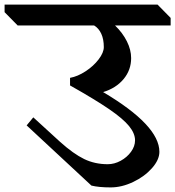

<svg xmlns="http://www.w3.org/2000/svg" viewBox="-81 -806 763 836"><path d="M420 -695Q453 -663 471.5 -626Q490 -589 490 -553Q490 -501 457 -461.5Q424 -422 368 -405Q613 -260 613 -145Q613 -110 580.5 -73.5Q548 -37 498.5 -13.5Q449 10 401 10Q349 10 317 2L35 -260L64 -295L181 -188Q239 -136 285.5 -113.5Q332 -91 388 -91Q417 -91 444.5 -106Q472 -121 489.5 -145Q507 -169 507 -195Q507 -225 481 -257Q455 -289 394.5 -330.5Q334 -372 224 -434V-467Q257 -473 291.5 -495.5Q326 -518 348.5 -547.5Q371 -577 371 -601Q371 -635 360 -659Q349 -683 329 -695H-4L-61 -753V-786H605L662 -728V-695Z"/></svg>

Font: Inknut Antiqua Light
Style: Regular
Weight: 300
Designer: Claus Eggers Sørensen
Foundry: Claus Eggers Sørensen
Version: Version 1.003; ttfautohint (v1.8.2) -l 8 -r 50 -G 200 -x 14 